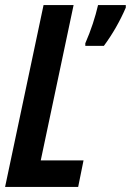

<svg xmlns="http://www.w3.org/2000/svg" viewBox="-22 -734 514 754"><path d="M285 0 306 -104H138L267 -714H149L-2 0ZM386 -554Q437 -623 472 -704V-714H363Q355 -679 342.5 -641Q330 -603 313 -564V-554Z"/></svg>

Font: Noto Sans Display Condensed
Style: Bold Italic
Weight: 700
Width: 3
Designer: Monotype Design team
Foundry: Monotype Imaging Inc.
Version: 1.000